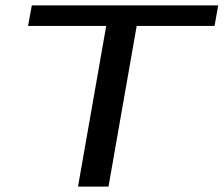

<svg xmlns="http://www.w3.org/2000/svg" viewBox="-20 -695 834 715"><path d="M270.5 0H384L489 -598.5H779L792.5 -675H98.5L84.5 -598.5H375.5Z"/></svg>

Font: Anybody Expanded
Style: Italic
Weight: 400
Width: 7
Italic angle: -10°
Version: Version 1.113;gftools[0.9.25]